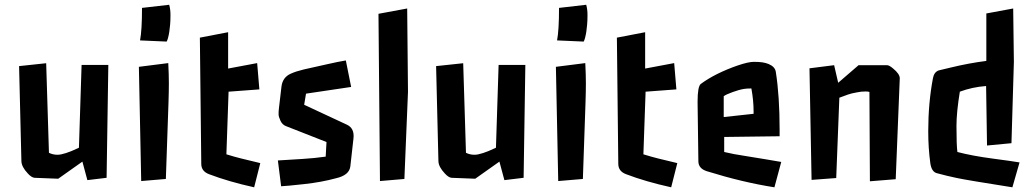

<svg xmlns="http://www.w3.org/2000/svg" viewBox="-20 -755 4364 810"><path d="M125.5 -4.9Q112.3 -6.3 96.7 -23.9Q71.3 -50.8 70.3 -74.7L60.5 -476.1L174.8 -488.3L186.5 -110.4Q203.1 -102.1 222.7 -102.1Q251 -102.1 313 -131.8L324.2 -481H437L429.7 -4.9L348.6 4.9L327.6 -73.2L225.6 -1Z M693.8 -734.9Q699.2 -715.8 699.2 -692.1Q699.2 -668.5 697.8 -652.1Q696.3 -635.7 694.3 -621.6Q689.5 -590.8 683.1 -579.6L570.8 -584.5Q579.1 -627.4 579.1 -721.7ZM689.9 -488.8Q692.4 -438.5 692.4 -404.3Q692.4 -370.1 690.9 -324.2L679.7 0L575.7 8.8L565.9 -473.1Z M823.2 -596.2 942.4 -619.1V-465.8L1064.9 -488.8L1074.2 -377.9L944.3 -368.2L935.1 -104Q971.2 -92.8 997.6 -86.4Q1063.5 -70.8 1078.1 -66.9L1052.2 35.2Q943.8 11.2 862.3 -20Q829.1 -32.2 829.1 -64Z M1152.3 -78.1Q1152.3 -78.1 1256.8 -84.5Q1305.2 -87.4 1354 -94.2L1357.4 -155.8L1186 -223.1Q1170.9 -229 1163.1 -245.8Q1155.3 -262.7 1155.3 -272.5Q1155.3 -282.2 1155.5 -284.9Q1155.8 -287.6 1156.7 -297.9L1167.5 -390.1Q1172.4 -429.2 1207 -444.3Q1228.5 -454.1 1261.2 -461.9Q1328.1 -477.5 1355 -482.9L1402.3 -493.2Q1422.9 -497.1 1439 -500L1461.4 -388.2L1271 -359.9L1263.2 -313L1443.4 -229Q1476.1 -213.9 1471.2 -170.9L1458 -53.2Q1453.6 -15.6 1397 -2.9Q1336.4 13.7 1262.9 21.7Q1189.5 29.8 1166 30.8Z M1576.7 -696.8 1697.8 -719.2 1701.2 -367.2 1686 0 1583 8.8Z M1884.8 -4.9Q1871.6 -6.3 1856 -23.9Q1830.6 -50.8 1829.6 -74.7L1819.8 -476.1L1934.1 -488.3L1945.8 -110.4Q1962.4 -102.1 1981.9 -102.1Q2010.3 -102.1 2072.3 -131.8L2083.5 -481H2196.3L2189 -4.9L2107.9 4.9L2086.9 -73.2L1984.9 -1Z M2453.1 -734.9Q2458.5 -715.8 2458.5 -692.1Q2458.5 -668.5 2457 -652.1Q2455.6 -635.7 2453.6 -621.6Q2448.7 -590.8 2442.4 -579.6L2330.1 -584.5Q2338.4 -627.4 2338.4 -721.7ZM2449.2 -488.8Q2451.7 -438.5 2451.7 -404.3Q2451.7 -370.1 2450.2 -324.2L2439 0L2335 8.8L2325.2 -473.1Z M2582.5 -596.2 2701.7 -619.1V-465.8L2824.2 -488.8L2833.5 -377.9L2703.6 -368.2L2694.3 -104Q2730.5 -92.8 2756.8 -86.4Q2822.8 -70.8 2837.4 -66.9L2811.5 35.2Q2703.1 11.2 2621.6 -20Q2588.4 -32.2 2588.4 -64Z M2922.9 -325.2Q2922.9 -390.6 2936.5 -400.9Q2950.2 -411.1 2967.3 -421.6Q2984.4 -432.1 3004.9 -442.4Q3025.4 -452.6 3047.6 -461.9Q3069.8 -471.2 3091.3 -478.5Q3137.2 -494.1 3159.9 -494.1Q3182.6 -494.1 3196.8 -491.9Q3210.9 -489.7 3222.7 -484.9Q3249.5 -473.6 3252.9 -452.1Q3269 -350.1 3269 -209V-180.2L3035.2 -177.2V-113.8Q3073.2 -104.5 3126 -96.7L3210 -83Q3242.2 -78.1 3275.9 -71.8L3247.1 35.2Q3112.8 14.2 2961.9 -32.7Q2927.2 -43.9 2926.3 -73.2ZM3159.2 -285.2Q3159.2 -331.1 3149.9 -381.8Q3130.4 -381.8 3118.7 -379.9Q3106.9 -377.9 3095.2 -374.5Q3083.5 -371.1 3071.3 -366.7Q3042.5 -356.4 3033.2 -349.1V-261.2L3159.2 -274.9Z M3395 -466.8 3499 -480 3516.1 -405.8 3602.1 -480H3722.2Q3731.4 -480 3748 -465.8Q3775.9 -442.9 3775.9 -424.8L3758.8 1L3649.9 9.8L3647.9 -367.2Q3642.1 -369.1 3631.8 -369.1Q3621.6 -369.1 3613 -368.2Q3604.5 -367.2 3594.7 -365.2Q3571.8 -361.3 3557.1 -356L3521 -342.8L3507.8 -3.9L3403.8 3.9Z M3934.1 -23.9Q3910.2 -28.8 3904.8 -66.4Q3896 -129.9 3896 -201.2Q3896 -320.8 3916 -425.8Q3920.9 -451.2 3940.4 -458L3989.3 -469.7Q4067.9 -488.8 4141.1 -498V-698.2L4254.4 -719.2L4257.3 -494.1L4247.1 -150.9L4144 -141.1L4140.1 -392.1Q4081.1 -387.7 4029.3 -368.2Q4015.1 -280.8 4015.1 -223.6Q4015.1 -142.1 4019 -113.8Q4080.1 -97.7 4164.8 -86.4Q4249.5 -75.2 4281.2 -69.8L4251 35.2Q4061.5 5.4 4017.3 -3.9Q3973.1 -13.2 3934.1 -23.9Z"/></svg>

Font: Passero One
Style: Regular
Weight: 400
Designer: Viktoriya Grabowska
Foundry: Viktoriya Grabowska
Version: Version 1.003